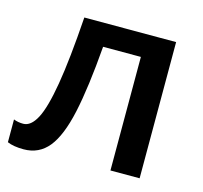

<svg xmlns="http://www.w3.org/2000/svg" viewBox="-85 -635 779 736"><g transform="rotate(15 304.5 -267.0)"><path d="M526.9 0H411.1V-450.7H261.2Q248 -286.1 226.1 -185.3Q204.1 -84.5 166.5 -38.3Q128.9 7.8 68.4 7.8Q27.8 7.8 3.4 -2.9V-93.3Q20.5 -86.4 41.5 -86.4Q71.8 -86.4 94.5 -129.2Q117.2 -171.9 134 -271.2Q150.9 -370.6 162.6 -540.5H526.9Z"/></g></svg>

Font: Open Sans SemiBold
Style: Regular
Weight: 600
Designer: Monotype Design Team
Foundry: Monotype Imaging Inc.
Version: Version 3.003; ttfautohint (v1.8.4)